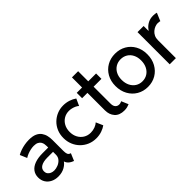

<svg xmlns="http://www.w3.org/2000/svg" viewBox="68 -1433 2189 2189"><g transform="rotate(-45 1163.0 -338.0)"><path d="M211.4 7.8Q162.1 7.8 123 -11.5Q84 -30.8 61.5 -65.9Q39.1 -101.1 39.1 -148.4Q39.1 -198.2 66.2 -234.4Q93.3 -270.5 145.5 -289.6Q197.8 -308.6 272.5 -308.6H382.8V-234.9H276.9Q209.5 -234.9 172.6 -213.1Q135.7 -191.4 135.7 -149.9Q135.7 -126 147.9 -109.1Q160.2 -92.3 180.9 -83.3Q201.7 -74.2 227.5 -74.2Q256.3 -74.2 288.6 -86.9Q320.8 -99.6 343.8 -125.2Q366.7 -150.9 366.7 -189V-242.7L362.3 -271.5V-332Q362.3 -346.2 359.6 -364.5Q356.9 -382.8 346.9 -399.7Q336.9 -416.5 315.9 -427.7Q294.9 -439 258.8 -439Q234.9 -439 207.3 -433.1Q179.7 -427.2 154.1 -417Q128.4 -406.7 108.9 -393.6L73.2 -477.5Q97.2 -491.7 129.4 -503.2Q161.6 -514.6 197.8 -521Q233.9 -527.3 270 -527.3Q328.6 -527.3 365.5 -510.7Q402.3 -494.1 422.4 -465.8Q442.4 -437.5 450 -403.3Q457.5 -369.1 457.5 -334V-158.2Q457.5 -126.5 464.4 -108.6Q471.2 -90.8 489.3 -84L499.5 -80.1L462.4 7.8L448.2 2Q416 -11.2 396.5 -33.7Q377 -56.2 376 -78.6L395 -69.3H359.9L383.8 -83Q365.2 -45.9 319.1 -19Q272.9 7.8 211.4 7.8Z M824.7 5.9Q769 5.9 721.2 -14.4Q673.3 -34.7 637.2 -71.3Q601.1 -107.9 581.1 -156.7Q561 -205.6 561 -262.2Q561 -320.8 581.5 -369.4Q602.1 -418 638.4 -453.4Q674.8 -488.8 721.7 -508.3Q768.6 -527.8 821.8 -527.8Q867.2 -527.8 909.7 -514.2Q952.1 -500.5 983.9 -477.5L946.3 -394.5Q932.1 -407.7 911.9 -417.2Q891.6 -426.8 868.7 -432.1Q845.7 -437.5 824.2 -437.5Q778.3 -437.5 741.2 -415.3Q704.1 -393.1 682.4 -353.3Q660.6 -313.5 660.6 -260.7Q660.6 -210.4 681.6 -170.7Q702.6 -130.9 740 -107.7Q777.3 -84.5 825.2 -84.5Q863.3 -84.5 896.2 -97.2Q929.2 -109.9 948.2 -128.4L985.4 -43.9Q957.5 -22.9 915.5 -8.5Q873.5 5.9 824.7 5.9Z M1276.4 7.8Q1198.2 7.8 1158.7 -36.9Q1119.1 -81.5 1119.1 -151.4V-682.6H1218.8V-159.7Q1218.8 -121.1 1236.6 -101.8Q1254.4 -82.5 1282.2 -82.5Q1294.4 -82.5 1304.7 -85.9Q1314.9 -89.4 1323.7 -93.8L1359.4 -9.8Q1342.8 -2.4 1322.5 2.7Q1302.2 7.8 1276.4 7.8ZM1033.2 -433.1V-519.5H1345.2V-433.1Z M1656.7 7.8Q1583.5 7.8 1525.4 -26.4Q1467.3 -60.5 1433.6 -121.6Q1399.9 -182.6 1399.9 -262.2Q1399.9 -340.3 1433.6 -400.1Q1467.3 -460 1525.4 -493.4Q1583.5 -526.9 1656.7 -526.9Q1731 -526.9 1789.1 -493.4Q1847.2 -460 1880.4 -400.1Q1913.6 -340.3 1913.6 -262.2Q1913.6 -182.6 1879.9 -121.6Q1846.2 -60.5 1788.1 -26.4Q1730 7.8 1656.7 7.8ZM1656.7 -82Q1702.6 -82 1738.3 -104.7Q1773.9 -127.4 1793.9 -167.7Q1814 -208 1814 -262.2Q1814 -314.5 1793.9 -354Q1773.9 -393.6 1738.3 -415.3Q1702.6 -437 1656.7 -437Q1611.8 -437 1576.2 -415.3Q1540.5 -393.6 1520 -354.2Q1499.5 -314.9 1499.5 -262.2Q1499.5 -208 1519.8 -167.7Q1540 -127.4 1575.4 -104.7Q1610.8 -82 1656.7 -82Z M2012.7 0V-519H2111.3V-441.4H2125L2095.2 -408.2Q2108.9 -438.5 2133.1 -465.8Q2157.2 -493.2 2191.7 -510Q2226.1 -526.9 2271 -526.9Q2288.6 -526.9 2303.7 -524.4Q2318.8 -522 2325.2 -519.5L2284.7 -423.3Q2281.2 -425.3 2270.5 -427Q2259.8 -428.7 2246.6 -428.7Q2225.1 -428.7 2201.7 -419.4Q2178.2 -410.2 2158 -392.8Q2137.7 -375.5 2125 -349.6Q2112.3 -323.7 2112.3 -290V0Z"/></g></svg>

Font: Reddit Sans Medium
Style: Regular
Weight: 500
Designer: Stephen Hutchings
Foundry: Reddit
Version: Version 1.014